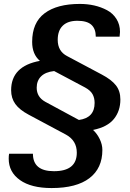

<svg xmlns="http://www.w3.org/2000/svg" viewBox="-20 -742 655 968"><path d="M586.9 -240.2Q586.9 -182.6 554.2 -142.1Q521.5 -101.6 449.2 -86.9Q469.7 -67.9 482.9 -40.5Q496.1 -13.2 496.1 14.2Q496.1 106.4 430.9 156.2Q365.7 206.1 240.2 206.1Q137.2 206.1 80.6 165.8Q23.9 125.5 23.9 58.1Q23.9 42 25.9 33.2H146Q146 121.1 252 121.1Q367.2 121.1 367.2 27.8Q367.2 -33.2 313 -63L124 -164.1Q78.1 -188.5 57.1 -217.8Q36.1 -247.1 36.1 -287.1Q36.1 -408.7 181.2 -435.1Q142.1 -468.3 142.1 -530.8Q142.1 -627.9 204.8 -675Q267.6 -722.2 382.8 -722.2Q420.9 -722.2 455.3 -714.4Q489.7 -706.5 519.5 -690.7Q549.3 -674.8 567.1 -646.5Q585 -618.2 585 -581.1Q585 -572.8 583 -557.1H462.9Q462.9 -596.7 440.9 -616.9Q418.9 -637.2 370.1 -637.2Q321.8 -637.2 296.4 -612.5Q271 -587.9 271 -541Q271 -483.4 318.8 -459L493.2 -366.2Q541.5 -340.8 564.2 -312Q586.9 -283.2 586.9 -240.2ZM457 -223.1Q457 -248.5 446.5 -267.3Q436 -286.1 409.2 -300.8L252.9 -383.8Q209 -378.9 187 -356.9Q165 -335 165 -299.8Q165 -252.9 208 -229L377.9 -137.2Q457 -147.9 457 -223.1Z"/></svg>

Font: Creato Display
Style: Bold Italic
Weight: 700
Italic angle: -10°
Version: Version 1.000